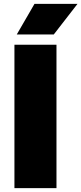

<svg xmlns="http://www.w3.org/2000/svg" viewBox="-20 -971 420 991"><path d="M54.5 0V-740H271.5V0ZM66.5 -793 158 -951H380L257.5 -793Z"/></svg>

Font: Encode Sans Condensed Thin Black
Style: Regular
Weight: 900
Version: Version 3.002